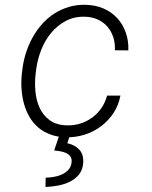

<svg xmlns="http://www.w3.org/2000/svg" viewBox="-20 -558 627 794"><path d="M255.9 -39.6Q285.6 -38.6 312.5 -47.1Q339.4 -55.7 361.3 -71.8Q383.3 -87.9 399.2 -110.8Q415 -133.8 422.9 -162.6H478Q470.7 -123 449.5 -90.8Q428.2 -58.6 397.9 -35.9Q367.7 -13.2 330.1 -1.2Q292.5 10.7 252.9 9.8Q216.8 8.8 188 -2Q159.2 -12.7 137.7 -31.2Q116.2 -49.8 101.8 -74.7Q87.4 -99.6 79.3 -128.4Q71.3 -157.2 69.1 -189Q66.9 -220.7 70.3 -252.4L72.8 -273.4Q77.1 -307.6 87.9 -340.8Q98.6 -374 115.2 -403.8Q131.8 -433.6 154.3 -458.7Q176.8 -483.9 204.3 -501.7Q231.9 -519.5 264.6 -529.3Q297.4 -539.1 335 -538.1Q375.5 -537.1 408.4 -522.7Q441.4 -508.3 464.6 -483.2Q487.8 -458 500 -423.8Q512.2 -389.6 510.7 -349.6L455.1 -350.1Q456.5 -378.9 448.5 -403.8Q440.4 -428.7 424.6 -447.3Q408.7 -465.8 385.3 -476.8Q361.8 -487.8 332 -488.8Q287.1 -490.2 252 -471.4Q216.8 -452.6 191.4 -421.9Q166 -391.1 150.6 -352.1Q135.3 -313 129.9 -273.4L127.4 -252.9Q123 -217.3 126.5 -179.9Q129.9 -142.6 144 -111.8Q158.2 -81.1 185.3 -61Q212.4 -41 255.9 -39.6ZM269 2 258.3 34.2Q289.1 41 307.4 60.3Q325.7 79.6 324.2 113.3Q322.8 143.6 307.4 162.8Q292 182.1 269 193.4Q246.1 204.6 219.2 209.5Q192.4 214.4 168 215.3L168.9 176.8Q184.1 176.3 201.9 173.6Q219.7 170.9 235.4 163.8Q251 156.7 262.2 145Q273.4 133.3 275.9 114.3Q277.8 98.6 271.2 89.4Q264.6 80.1 253.7 75Q242.7 69.8 229.2 67.6Q215.8 65.4 204.1 64L225.1 2Z"/></svg>

Font: Roboto Mono Light
Style: Italic
Weight: 300
Designer: Google
Version: Version 2.000985; 2015; ttfautohint (v1.3)